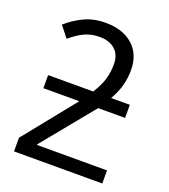

<svg xmlns="http://www.w3.org/2000/svg" viewBox="-139 -865 849 965"><g transform="rotate(20 285.0 -382.5)"><path d="M260 -765Q353 -765 407 -717Q461 -669 461 -584Q461 -542 450.5 -502.5Q440 -463 415 -419H515V-349H371L146 -74V-70H520V0H48V-73L270 -349H78V-419H319Q348 -465 359 -502.5Q370 -540 370 -582Q370 -634 339 -661Q308 -688 258 -688Q211 -688 175.5 -671Q140 -654 103 -622L56 -681Q95 -716 145.5 -740.5Q196 -765 260 -765Z"/></g></svg>

Font: Noto Sans
Style: Regular
Weight: 400
Designer: Monotype Design Team
Foundry: Monotype Imaging Inc.
Version: Version 1.902